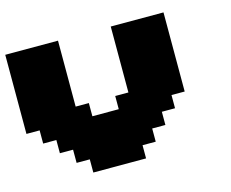

<svg xmlns="http://www.w3.org/2000/svg" viewBox="-90 -752 1056 879"><g transform="rotate(-15 437.5 -312.5)"><path d="M250 0H500V-62.5H562.5V-125H625V-187.5H687.5V-250H750V-625H500V-312.5H437.5V-250H312.5V-312.5H250V-625H0V-250H62.5V-187.5H125V-125H187.5V-62.5H250Z"/></g></svg>

Font: Faithful 32x
Style: Bold
Weight: 400
Foundry: Faithful Resource Pack
Version: Version 1.0; January 27, 2023